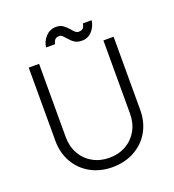

<svg xmlns="http://www.w3.org/2000/svg" viewBox="-161 -1027 1058 1167"><g transform="rotate(-20 368.5 -443.5)"><path d="M94 -254V-727H161V-254Q161 -193 187.5 -145.5Q214 -98 261.5 -71Q309 -44 369 -44Q429 -44 476.5 -71Q524 -98 550.5 -145.5Q577 -193 577 -254V-727H643V-254Q643 -175 608 -114Q573 -53 510 -18.5Q447 16 367 16Q288 16 226 -18.5Q164 -53 129 -114.5Q94 -176 94 -254ZM370 -818Q357 -833 350 -838.5Q343 -844 334 -844Q316 -844 307 -835.5Q298 -827 293 -806H235Q239 -844 266.5 -873.5Q294 -903 334 -903Q360 -903 377.5 -891Q395 -879 413 -858Q425 -843 434.5 -835.5Q444 -828 455 -828Q474 -828 483 -837Q492 -846 495 -867H552Q547 -828 521 -799Q495 -770 455 -770Q426 -770 407.5 -782.5Q389 -795 370 -818Z"/></g></svg>

Font: 寒蝉端黑体 Light
Style: Regular
Weight: 300
Designer: ChillDuanSans {Warren2060}; 
Source Han Sans {Ryoko NISHIZUKA 西塚涼子 (kana, bopomofo & ideographs); Paul D. Hunt (Latin, G
Foundry: ChillType&Adobe
Version: Version 1.300;Glyphs 3.3 (3306)